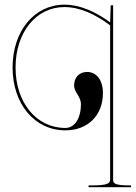

<svg xmlns="http://www.w3.org/2000/svg" viewBox="-20 -542 568 802"><path d="M452.5 -520H442.5L440 -448.5C379 -493.5 313.5 -522.5 249 -522.5C123.5 -522.5 32.5 -412 32.5 -260C32.5 -108 124.5 2.5 253 2.5C347 2.5 410 -60 410 -153.5C410 -206.5 383.5 -241.5 343.5 -241.5C311 -241.5 289.5 -218.5 289.5 -184.5C289.5 -157.5 318 -139 318 -107C318 -47.5 292 -7.5 253 -7.5C132 -7.5 45 -113.5 45 -260C45 -406.5 130.5 -512.5 249 -512.5C312.5 -512.5 378 -483 440 -436V207.5C440 222 433.5 232.5 365 232.5H350V240H527.5V232.5H522.5C454 232.5 452.5 222 452.5 207.5Z"/></svg>

Font: ZnikomitNo24
Style: Regular
Weight: 500
Designer: gluk
Foundry: gluk
Version: Version 0.55